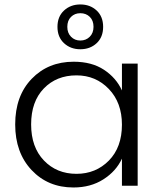

<svg xmlns="http://www.w3.org/2000/svg" viewBox="-20 -830 715 858"><path d="M47.9 -273.9Q47.9 -401.4 121.6 -477.8Q195.3 -554.2 309.1 -554.2Q390.1 -554.2 444.8 -518.1Q499.5 -481.9 524.9 -425.8V-545.9H595.2V0H524.9V-121.1Q499 -64.9 442.1 -28.6Q385.3 7.8 308.1 7.8Q194.3 7.8 121.1 -70.1Q47.9 -147.9 47.9 -273.9ZM119.1 -273.9Q119.1 -172.4 176.3 -112.8Q233.4 -53.2 321.8 -53.2Q408.2 -53.2 466.6 -112.5Q524.9 -171.9 524.9 -272.9Q524.9 -371.1 466.6 -432.1Q408.2 -493.2 321.8 -493.2Q232.4 -493.2 175.8 -434.6Q119.1 -376 119.1 -273.9ZM338.9 -810.1Q382.8 -810.1 411.9 -783Q440.9 -755.9 440.9 -710Q440.9 -664.1 411.9 -637Q382.8 -609.9 338.9 -609.9Q295.4 -609.9 266.1 -637Q236.8 -664.1 236.8 -710Q236.8 -755.9 266.1 -783Q295.4 -810.1 338.9 -810.1ZM280.8 -710Q280.8 -682.6 297.4 -665.8Q314 -648.9 338.9 -648.9Q364.3 -648.9 381.1 -665.8Q397.9 -682.6 397.9 -710Q397.9 -738.3 381.3 -754.6Q364.7 -771 338.9 -771Q314 -771 297.4 -754.6Q280.8 -738.3 280.8 -710Z"/></svg>

Font: PoppinsZ Light
Style: Regular
Weight: 300
Designer: Ninad Kale (Devanagari), Jonny Pinhorn (Latin)
Foundry: Indian Type Foundry
Version: Version 3.002;FEAKit 1.0